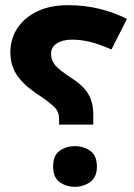

<svg xmlns="http://www.w3.org/2000/svg" viewBox="-20 -721 518 741"><path d="M208 -263Q208 -289 191 -306.5Q174 -324 133 -352Q75 -389 47.5 -428Q20 -467 20 -518Q20 -571 47 -612Q74 -653 123.5 -677Q173 -701 242 -701Q308 -701 365.5 -686.5Q423 -672 470 -648L410 -530Q365 -550 329 -559Q293 -568 257 -568Q222 -568 199.5 -553.5Q177 -539 177 -513Q177 -489 192.5 -470Q208 -451 254 -421Q303 -390 321.5 -357Q340 -324 340 -279V-240H208ZM269 0Q236 0 210.5 -18Q185 -36 185 -78Q185 -121 210 -139Q235 -157 269 -157Q302 -157 328 -139Q354 -121 354 -78Q354 -37 328 -18.5Q302 0 269 0Z"/></svg>

Font: Noto Sans Syriac ExtraBold
Style: Regular
Weight: 800
Designer: Patrick Giasson and the Monotype Design Team
Foundry: Monotype Imaging Inc.
Version: Version 3.000; ttfautohint (v1.8.4.7-5d5b)